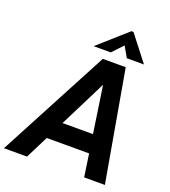

<svg xmlns="http://www.w3.org/2000/svg" viewBox="-216 -1119 1099 1244"><g transform="rotate(20 333.5 -497.5)"><path d="M653 0H510L487 -157H195L116 0H-43L361 -763H519ZM420 -606 258 -283H468ZM395 -820H277L474 -995H488L624 -820H506L464 -893Z"/></g></svg>

Font: Open Sauce One
Style: Bold Italic
Weight: 700
Italic angle: -10°
Designer: Alfredo Marco Pradil
Foundry: Creative Sauce Fz LLC
Version: Version 1.477